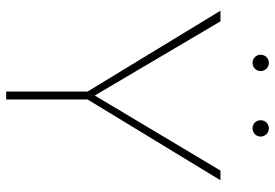

<svg xmlns="http://www.w3.org/2000/svg" viewBox="-158 -754 912 637"><g transform="rotate(90 298.5 -436.0)"><path d="M16.1 -710.9 284.2 -270V0H310.5V-270L578.6 -710.9H546.4L297.4 -293.9L51.3 -710.9ZM162.1 -844.2C162.1 -829.1 173.8 -817.4 189 -817.4C204.1 -817.4 216.3 -829.1 216.3 -844.2C216.3 -859.4 204.1 -871.6 189 -871.6C173.8 -871.6 162.1 -859.4 162.1 -844.2ZM379.4 -844.2C379.4 -829.1 391.1 -817.4 406.2 -817.4C421.4 -817.4 433.6 -829.1 433.6 -844.2C433.6 -859.4 421.4 -871.6 406.2 -871.6C391.1 -871.6 379.4 -859.4 379.4 -844.2Z"/></g></svg>

Font: Vazirmatn Thin
Style: Regular
Weight: 100
Designer: Saber Rastikerdar
Foundry: Saber Rastikerdar
Version: Version 33.003